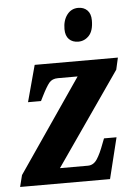

<svg xmlns="http://www.w3.org/2000/svg" viewBox="-54 -813 594 855"><g transform="rotate(-5 242.5 -386.0)"><path d="M14 -52 299 -468H211Q185 -468 171.5 -451.5Q158 -435 138 -395L129 -377L127 -373H69L113 -536H485L473 -483L185 -68H310Q335 -68 351 -92Q367 -116 383 -160L392 -183H448L403 0H1ZM259 -683Q259 -722 278 -747Q297 -772 328 -772Q353 -772 368.5 -756.5Q384 -741 384 -711Q384 -665 364 -643.5Q344 -622 316 -622Q290 -622 274.5 -637.5Q259 -653 259 -683Z"/></g></svg>

Font: Noto Serif CondExtraBold
Style: Italic
Weight: 800
Width: 3
Italic angle: -12°
Designer: Monotype Design Team
Foundry: Monotype Imaging Inc.
Version: Version 1.001